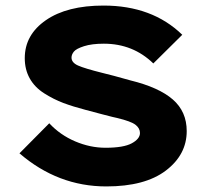

<svg xmlns="http://www.w3.org/2000/svg" viewBox="-20 -659 741 690"><path d="M651 -188Q651 -103 576 -46Q501 11 362 11Q188 11 50 -108L157 -216Q196 -174 250 -151Q304 -128 359 -128Q424 -128 453.5 -144Q483 -160 483 -181Q483 -198 467 -210.5Q451 -223 401 -235Q394 -236 344.5 -249Q295 -262 288 -264Q242 -276 207.5 -289Q173 -302 139 -323.5Q105 -345 87 -377Q69 -409 69 -450Q69 -534 145 -586.5Q221 -639 352 -639Q527 -639 635 -534L531 -431Q458 -502 353 -502Q310 -502 282 -493Q254 -484 245.5 -473.5Q237 -463 237 -452Q237 -434 260.5 -423.5Q284 -413 348 -397Q382 -389 449 -370Q551 -345 601 -301.5Q651 -258 651 -188Z"/></svg>

Font: Sinkin Sans 700 Bold
Style: Bold
Weight: 700
Designer: Keith Bates
Foundry: K-Type
Version: Sinkin Sans (version 1.0)  by Keith Bates   •   © 2014   www